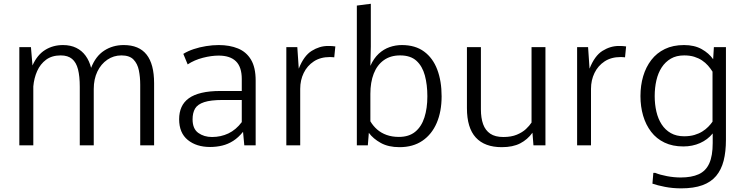

<svg xmlns="http://www.w3.org/2000/svg" viewBox="-20 -782 4007 1033"><path d="M84 0V-528.3H146.5L154.8 -429.7Q180.2 -486.8 222.7 -513.2Q265.1 -539.6 318.8 -539.6Q359.4 -539.6 389.9 -524.7Q420.4 -509.8 440.4 -482.4Q460.4 -455.1 470.2 -417Q494.6 -480 540.8 -509.8Q586.9 -539.6 645.5 -539.6Q728 -539.6 768.6 -488.3Q809.1 -437 809.1 -334.5V0H734.4V-326.2Q734.4 -367.7 727.1 -403.6Q719.7 -439.5 698.2 -461.7Q676.8 -483.9 633.3 -483.9Q591.3 -483.9 557.4 -460.7Q523.4 -437.5 503.9 -397Q484.4 -356.4 484.4 -303.2V0H409.2V-314.9Q409.2 -371.6 399.7 -408.9Q390.1 -446.3 367.7 -465.1Q345.2 -483.9 306.6 -483.9Q259.3 -483.9 228 -460.7Q196.8 -437.5 179.9 -399.7Q163.1 -361.8 159.2 -316.9V0Z M1110.4 8.8Q1036.6 8.8 990.2 -29.1Q943.8 -66.9 943.8 -140.6Q943.8 -177.2 956.5 -205.6Q969.2 -233.9 995.8 -253.2Q1022.5 -272.5 1064.9 -282.5Q1107.4 -292.5 1166 -292.5H1280.8V-356.9Q1280.8 -421.4 1249.5 -452.1Q1218.3 -482.9 1156.2 -482.9Q1117.7 -482.9 1071.8 -471.2Q1025.9 -459.5 989.7 -435.5L966.3 -492.2Q990.7 -507.3 1022.2 -517.8Q1053.7 -528.3 1088.6 -533.9Q1123.5 -539.6 1156.7 -539.6Q1215.8 -539.6 1260.5 -521.2Q1305.2 -502.9 1330.3 -461.2Q1355.5 -419.4 1355.5 -348.6V0H1294.4L1287.6 -72.8Q1262.7 -42 1234.9 -24.2Q1207 -6.3 1175.8 1.2Q1144.5 8.8 1110.4 8.8ZM1120.6 -44.9Q1168.5 -44.9 1209 -64.2Q1249.5 -83.5 1280.8 -125V-244.1H1178.2Q1113.8 -244.1 1078.4 -232.4Q1043 -220.7 1029.5 -197.8Q1016.1 -174.8 1016.1 -140.1Q1016.1 -88.9 1046.9 -66.9Q1077.6 -44.9 1120.6 -44.9Z M1520.5 0V-528.3H1579.6L1587.4 -412.6Q1614.7 -481.9 1657 -508.3Q1699.2 -534.7 1744.6 -534.7Q1756.3 -534.7 1765.9 -534.2Q1775.4 -533.7 1784.2 -532.2L1778.3 -473.6Q1772.9 -474.1 1766.6 -474.6Q1760.3 -475.1 1754.9 -475.1Q1704.1 -475.1 1668.5 -451.7Q1632.8 -428.2 1614 -389.4Q1595.2 -350.6 1595.2 -304.2V0Z M2129.4 9.8Q2069.8 9.8 2028.8 -12.9Q1987.8 -35.6 1964.4 -67.4L1959 0H1899.9V-752L1975.1 -761.7V-531.2L1972.7 -427.7Q1991.2 -468.8 2017.8 -493.2Q2044.4 -517.6 2076.4 -528.6Q2108.4 -539.6 2142.1 -539.6Q2214.4 -539.6 2261.7 -504.6Q2309.1 -469.7 2332.5 -407.7Q2356 -345.7 2356 -263.7Q2356 -182.1 2329.6 -120.6Q2303.2 -59.1 2252.7 -24.7Q2202.1 9.8 2129.4 9.8ZM2126 -45.4Q2180.2 -45.4 2213.9 -73Q2247.6 -100.6 2263.4 -149.9Q2279.3 -199.2 2279.3 -263.7Q2279.3 -326.2 2265.9 -376Q2252.4 -425.8 2220.7 -454.8Q2189 -483.9 2132.8 -483.9Q2080.6 -483.9 2044.7 -458Q2008.8 -432.1 1990.7 -385.7Q1972.7 -339.4 1972.7 -277.3V-129.4Q1987.3 -104.5 2009 -85.4Q2030.8 -66.4 2060.1 -55.9Q2089.4 -45.4 2126 -45.4Z M2679.7 9.8Q2587.4 9.8 2539.8 -42.2Q2492.2 -94.2 2492.2 -200.2V-528.3H2567.4V-193.4Q2567.4 -147 2579.3 -113.8Q2591.3 -80.6 2617.7 -62.7Q2644 -44.9 2688 -44.9Q2731 -44.9 2760.7 -57.4Q2790.5 -69.8 2809.6 -87.6Q2828.6 -105.5 2839.8 -122.6V-528.3H2914.6V0H2850.1L2844.7 -67.9Q2818.4 -31.2 2778.8 -10.7Q2739.3 9.8 2679.7 9.8Z M3085 0V-528.3H3144L3151.9 -412.6Q3179.2 -481.9 3221.4 -508.3Q3263.7 -534.7 3309.1 -534.7Q3320.8 -534.7 3330.3 -534.2Q3339.8 -533.7 3348.6 -532.2L3342.8 -473.6Q3337.4 -474.1 3331.1 -474.6Q3324.7 -475.1 3319.3 -475.1Q3268.6 -475.1 3232.9 -451.7Q3197.3 -428.2 3178.5 -389.4Q3159.7 -350.6 3159.7 -304.2V0Z M3645 231.4Q3599.1 231.4 3557.9 223.4Q3516.6 215.3 3490.2 206.1L3495.1 147.9H3504.9Q3530.8 158.7 3568.8 165.8Q3606.9 172.9 3642.1 172.9Q3700.7 172.9 3739 155.5Q3777.3 138.2 3795.9 97.4Q3814.5 56.6 3814.5 -12.7Q3814.5 -25.9 3814.5 -38.6Q3814.5 -51.3 3814.5 -64Q3787.1 -30.3 3746.3 -12.2Q3705.6 5.9 3656.2 5.9Q3598.6 5.9 3555.2 -14.9Q3511.7 -35.6 3483.2 -73Q3454.6 -110.4 3440.2 -159.4Q3425.8 -208.5 3425.8 -265.1Q3425.8 -322.3 3440.4 -371.8Q3455.1 -421.4 3484.1 -459.2Q3513.2 -497.1 3557.1 -518.3Q3601.1 -539.6 3660.2 -539.6Q3716.3 -539.6 3755.4 -517.6Q3794.4 -495.6 3816.9 -463.4L3820.8 -528.3H3885.7V-29.8Q3885.7 34.2 3873.3 82.8Q3860.8 131.3 3833 164.6Q3805.2 197.8 3758.8 214.6Q3712.4 231.4 3645 231.4ZM3661.1 -48.8Q3691.9 -48.8 3716.1 -55.9Q3740.2 -63 3758.5 -74.5Q3776.9 -85.9 3790.5 -99.9Q3804.2 -113.8 3813.5 -127.4V-396.5Q3802.7 -413.6 3789.1 -429.2Q3775.4 -444.8 3757.1 -457Q3738.8 -469.2 3715.1 -476.6Q3691.4 -483.9 3661.1 -483.9Q3619.1 -483.9 3589.4 -466.6Q3559.6 -449.2 3540 -419.2Q3520.5 -389.2 3511.5 -349.6Q3502.4 -310.1 3502.4 -265.1Q3502.4 -220.7 3511.5 -181.6Q3520.5 -142.6 3539.8 -112.8Q3559.1 -83 3589.1 -65.9Q3619.1 -48.8 3661.1 -48.8Z"/></svg>

Font: Comme Light
Style: Regular
Weight: 300
Version: Version 1.000;gftools[0.9.27]